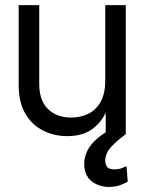

<svg xmlns="http://www.w3.org/2000/svg" viewBox="-20 -536 577 767"><path d="M400.4 -213.9V-515.6H482.4V0H402.3V-83H400.4Q383.8 -45.9 346.4 -19Q309.1 7.8 248 7.8Q196.3 7.8 152.1 -14.4Q107.9 -36.6 81.3 -81.8Q54.7 -127 54.7 -195.3V-515.6H136.7V-201.2Q136.7 -134.3 171.9 -100.3Q207 -66.4 264.6 -66.4Q302.2 -66.4 333 -81.5Q363.8 -96.7 382.1 -129.4Q400.4 -162.1 400.4 -213.9ZM416 210.9Q373 210.4 344.7 186.8Q316.4 163.1 316.4 118.2Q316.4 91.8 329.1 65.9Q341.8 40 369.9 15.9Q397.9 -8.3 444.3 -29.3L482.4 0Q450.7 22.9 425.8 48.8Q400.9 74.7 400.4 106.4Q400.9 122.6 408.7 131.6Q416.5 140.6 437.5 140.6Q453.1 140.6 465.3 136.2Q477.5 131.8 485.4 127.9L490.2 189.5Q479 196.8 460.2 203.6Q441.4 210.4 416 210.9Z"/></svg>

Font: Inter Display V
Style: Regular
Weight: 400
Designer: Rasmus Andersson
Foundry: rsms
Version: Version 3.015;git-src